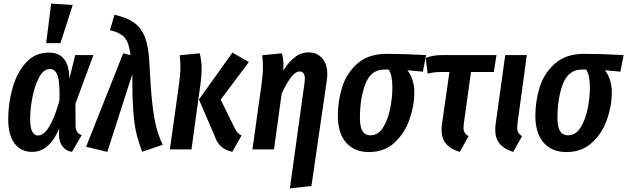

<svg xmlns="http://www.w3.org/2000/svg" viewBox="-20 -838 3518 1077"><path d="M369 -396 402 -529H504L403 -256L404 -131Q405 -109 413 -97.5Q421 -86 438 -80L384 14Q351 9 331.5 -15.5Q312 -40 311 -81L312 -117Q257 14 160 14Q98 14 62 -33Q26 -80 26 -169Q26 -257 50 -343Q74 -429 125 -486Q176 -543 254 -543Q368 -543 369 -396ZM149 -171Q149 -78 193 -78Q258 -78 313 -272L314 -308Q314 -388 301 -419.5Q288 -451 260 -451Q224 -451 199 -403.5Q174 -356 161.5 -290Q149 -224 149 -171ZM267 -818 388 -810 319 -596H239Z M818 -483Q825 -343 834 -260.5Q843 -178 856.5 -125.5Q870 -73 893 -26L778 13Q757 -40 745 -90Q733 -140 727.5 -217.5Q722 -295 722 -421L582 14L463 -15L671 -539L712 -529Q706 -575 695 -601Q684 -627 661 -643Q638 -659 597 -669L622 -755Q691 -740 731.5 -711.5Q772 -683 793 -629Q814 -575 818 -483Z M1182 -80 1096 -280 1284 -543 1376 -490 1218 -279 1296 -120Q1312 -87 1335 -78L1283 14Q1243 4 1220 -16.5Q1197 -37 1182 -80ZM985 -372Q992 -422 992 -464Q992 -490 988 -528L1100 -539Q1111 -502 1111 -449Q1111 -415 1105 -370L1054 0H933Z M1688 -372Q1690 -390 1690 -396Q1690 -437 1661 -437Q1637 -437 1612.5 -404.5Q1588 -372 1560 -314L1517 0H1396L1448 -372Q1455 -422 1455 -464Q1455 -490 1451 -528L1561 -539Q1570 -508 1570 -474Q1570 -454 1569 -442Q1600 -491 1634 -517.5Q1668 -544 1712 -544Q1759 -544 1787.5 -511Q1816 -478 1816 -421Q1816 -404 1813 -386L1727 205L1606 219Z M1875 -188Q1875 -271 1899.5 -349.5Q1924 -428 1985.5 -482Q2047 -536 2149 -536Q2244 -536 2370 -529L2352 -436L2265 -444Q2281 -425 2292.5 -392.5Q2304 -360 2304 -321Q2304 -244 2276.5 -166.5Q2249 -89 2192 -37Q2135 15 2050 15Q1967 15 1921 -38.5Q1875 -92 1875 -188ZM2181 -348Q2181 -417 2160 -448H2137Q2061 -448 2030 -368Q1999 -288 1999 -176Q1999 -126 2013.5 -102.5Q2028 -79 2058 -79Q2102 -79 2129.5 -124Q2157 -169 2169 -231Q2181 -293 2181 -348Z M2582 -147Q2580 -129 2580 -123Q2580 -105 2586.5 -94Q2593 -83 2608 -74L2559 14Q2508 -1 2482.5 -31Q2457 -61 2457 -109Q2457 -129 2459 -140L2501 -434H2447Q2416 -434 2379 -425L2368 -513Q2406 -529 2461 -529H2765L2750 -434H2622Z M2883 -147Q2881 -129 2881 -122Q2881 -105 2887.5 -94Q2894 -83 2908 -74L2859 14Q2809 -1 2783.5 -31Q2758 -61 2758 -109Q2758 -129 2760 -140L2814 -529H2935Z M2983 -188Q2983 -271 3007.5 -349.5Q3032 -428 3093.5 -482Q3155 -536 3257 -536Q3352 -536 3478 -529L3460 -436L3373 -444Q3389 -425 3400.5 -392.5Q3412 -360 3412 -321Q3412 -244 3384.5 -166.5Q3357 -89 3300 -37Q3243 15 3158 15Q3075 15 3029 -38.5Q2983 -92 2983 -188ZM3289 -348Q3289 -417 3268 -448H3245Q3169 -448 3138 -368Q3107 -288 3107 -176Q3107 -126 3121.5 -102.5Q3136 -79 3166 -79Q3210 -79 3237.5 -124Q3265 -169 3277 -231Q3289 -293 3289 -348Z"/></svg>

Font: Fira Sans Extra Condensed Medium
Style: Italic
Weight: 500
Width: 3
Italic angle: -8°
Designer: Carrois Corporate & Edenspiekermann AG
Foundry: Carrois Corporate GbR & Edenspiekermann AG
Version: Version 4.203